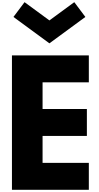

<svg xmlns="http://www.w3.org/2000/svg" viewBox="-20 -1748 910 1768"><path d="M206 -1728 104 -1592 435 -1349 766 -1592 664 -1728 435 -1560ZM798 -1238H90V0H798V-248H372V-496H780V-744H372V-990H798Z"/></svg>

Font: Hussar Dziwak
Style: Regular
Weight: 400
Version: Version 1.022